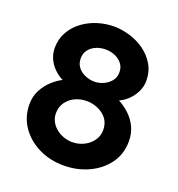

<svg xmlns="http://www.w3.org/2000/svg" viewBox="-130 -817 865 933"><g transform="rotate(20 302.0 -350.5)"><path d="M560 -210Q560 -144 524.5 -95Q489 -46 430 -18.5Q371 9 301 9Q230 9 171.5 -20Q113 -49 78.5 -99.5Q44 -150 44 -215Q44 -255 61 -287.5Q78 -320 103.5 -343.5Q129 -367 155 -380Q131 -392 110.5 -412Q90 -432 78 -458Q66 -484 66 -513Q66 -560 87 -597Q108 -634 143 -659.5Q178 -685 219.5 -697.5Q261 -710 302 -710Q342 -710 384 -697.5Q426 -685 461 -660Q496 -635 517.5 -598.5Q539 -562 539 -514Q539 -486 526.5 -459.5Q514 -433 493.5 -412.5Q473 -392 447 -380Q476 -365 502 -341Q528 -317 544 -284Q560 -251 560 -210ZM424 -218Q424 -244 414 -263.5Q404 -283 386 -296.5Q368 -310 346 -317Q324 -324 301 -324Q269 -324 241.5 -311Q214 -298 197 -274Q180 -250 180 -218Q180 -194 190.5 -174.5Q201 -155 218.5 -141Q236 -127 257.5 -119.5Q279 -112 302 -112Q334 -112 362 -126Q390 -140 407 -164Q424 -188 424 -218ZM202 -509Q202 -482 217 -463Q232 -444 255.5 -434.5Q279 -425 302 -425Q326 -425 348.5 -435Q371 -445 386.5 -463.5Q402 -482 402 -510Q402 -535 388 -553Q374 -571 351.5 -581Q329 -591 301 -591Q275 -591 252 -581Q229 -571 215.5 -552.5Q202 -534 202 -509Z"/></g></svg>

Font: Raleway Thin
Style: Bold
Weight: 700
Version: Version 4.026